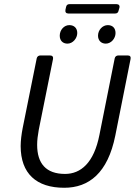

<svg xmlns="http://www.w3.org/2000/svg" viewBox="-20 -890 656 921"><path d="M296.9 -856.4 293.9 -842.8C292 -832 296.9 -825.2 307.6 -825.2H532.2C541 -825.2 546.9 -829.1 548.8 -838.9L552.7 -852.5C555.7 -863.3 549.8 -870.1 539.1 -870.1H313.5C304.7 -870.1 298.8 -866.2 296.9 -856.4ZM266.6 -718.8C266.6 -695.3 281.2 -680.7 303.7 -680.7C329.1 -680.7 350.6 -706.1 350.6 -731.4C350.6 -755.9 335 -769.5 312.5 -769.5C287.1 -769.5 266.6 -746.1 266.6 -718.8ZM450.2 -718.8C450.2 -695.3 465.8 -680.7 487.3 -680.7C513.7 -680.7 534.2 -706.1 534.2 -731.4C534.2 -755.9 519.5 -769.5 497.1 -769.5C471.7 -769.5 450.2 -746.1 450.2 -718.8ZM156.2 -610.4 88.9 -276.4C83 -246.1 79.1 -214.8 79.1 -189.5C79.1 -57.6 154.3 10.7 288.1 10.7C406.2 10.7 497.1 -59.6 533.2 -240.2L606.4 -607.4C608.4 -618.2 603.5 -624 592.8 -624H547.9C539.1 -624 532.2 -619.1 530.3 -610.4L457 -243.2C430.7 -108.4 367.2 -55.7 292 -55.7C200.2 -55.7 158.2 -106.4 158.2 -195.3C158.2 -217.8 161.1 -240.2 166 -267.6L234.4 -607.4C236.3 -618.2 230.5 -624 219.7 -624H173.8C165 -624 158.2 -619.1 156.2 -610.4Z"/></svg>

Font: Ed Sans Neue
Style: Italic
Weight: 400
Italic angle: -11°
Designer: Stephen Hutchings
Version: Version 1.004;PS 001.004;hotconv 1.0.88;makeotf.lib2.5.64775